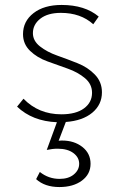

<svg xmlns="http://www.w3.org/2000/svg" viewBox="-20 -488 483 776"><path d="M392 -115Q392 -65 353 -32.5Q314 0 246 5L217 81Q222 80 231 80Q280 80 313 106Q346 132 346 174Q346 216 311 242Q276 268 220 268Q161 268 126 236L141 207Q176 235 221 235Q257 235 278.5 217Q300 199 300 174Q300 148 276.5 130.5Q253 113 213 113Q192 113 169 118L210 6Q111 2 49 -57L75 -89Q136 -26 228 -26Q287 -26 319.5 -50Q352 -74 352 -113Q352 -148 323.5 -172Q295 -196 254 -210.5Q213 -225 171.5 -240Q130 -255 101.5 -282.5Q73 -310 73 -350Q73 -402 115.5 -435Q158 -468 229 -468Q323 -468 379 -421L357 -390Q306 -436 226 -436Q173 -436 143 -412.5Q113 -389 113 -354Q113 -323 141.5 -300.5Q170 -278 211 -263.5Q252 -249 293.5 -232.5Q335 -216 363.5 -186.5Q392 -157 392 -115Z"/></svg>

Font: EauTestSC Light
Style: Regular
Weight: 300
Designer: Christian Thalmann (Catharsis Fonts)
Version: Version 0.001;PS 000.001;hotconv 1.0.88;makeotf.lib2.5.64775